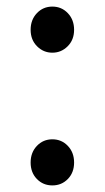

<svg xmlns="http://www.w3.org/2000/svg" viewBox="-20 -550 318 583"><path d="M185.5 -409.5Q166 -390 139 -390Q112 -390 92.5 -409.5Q73 -429 73 -459.5Q73 -490 92 -510Q111 -530 139 -530Q167 -530 186 -510Q205 -490 205 -459.5Q205 -429 185.5 -409.5ZM186 -6.5Q167 13 139 13Q111 13 92 -6.5Q73 -26 73 -56.5Q73 -87 92 -107Q111 -127 139 -127Q167 -127 186 -107Q205 -87 205 -56.5Q205 -26 186 -6.5Z"/></svg>

Font: Swei Fan Sans CJK TC
Style: Regular
Weight: 400
Version: Version 2.130